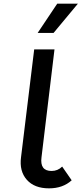

<svg xmlns="http://www.w3.org/2000/svg" viewBox="-20 -1020 446 1050"><path d="M186 -840 293 -1000H406L273 -840ZM248 10Q168 10 126.5 -37Q85 -84 95 -160L167 -750H278L207 -160Q197 -85 262 -85Q296 -85 320 -109L372 -34Q324 10 248 10Z"/></svg>

Font: Orkney Medium
Style: MediumItalic
Weight: 500
Designer: Samuel Oakes and Alfredo Marco Pradil
Foundry: Alfredo Marco Pradil
Version: 1.0; ttfautohint (v1.5)